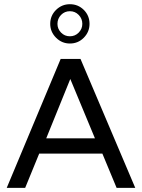

<svg xmlns="http://www.w3.org/2000/svg" viewBox="-20 -915 691 935"><path d="M442.4 -241.2H205.1L322.3 -530.3ZM638.7 0 372.1 -627.9H275.4L12.7 0H102.5L170.9 -167H478.5L547.9 0ZM416 -798.8Q416 -759.8 388.2 -731.4Q360.4 -703.1 320.3 -703.1Q281.2 -703.1 252.9 -731.4Q224.6 -759.8 224.6 -798.8Q224.6 -838.9 252.9 -866.7Q281.2 -894.5 320.3 -894.5Q360.4 -894.5 388.2 -866.7Q416 -838.9 416 -798.8ZM380.9 -798.8Q380.9 -824.2 363.3 -842.3Q345.7 -860.4 320.3 -860.4Q294.9 -860.4 277.3 -842.3Q259.8 -824.2 259.8 -798.8Q259.8 -774.4 277.3 -756.3Q294.9 -738.3 320.3 -738.3Q345.7 -738.3 363.3 -756.3Q380.9 -774.4 380.9 -798.8Z"/></svg>

Font: Namkio Khamti
Style: Regular
Weight: 400
Designer: Debbi Hosken
Foundry: SIL International
Version: Version 3.917